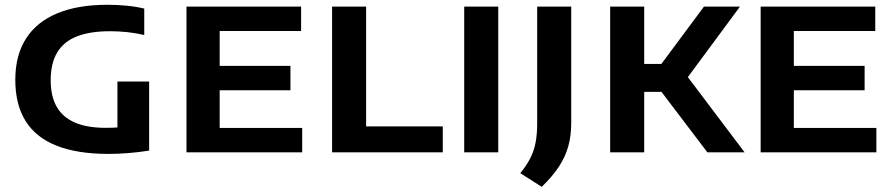

<svg xmlns="http://www.w3.org/2000/svg" viewBox="-20 -622 3641 784"><path d="M424 6.5Q296 6.5 211.2 -27Q126.5 -60.5 84.5 -127.8Q42.5 -195 42.5 -296Q42.5 -396 86 -464.2Q129.5 -532.5 213.5 -567.5Q297.5 -602.5 419 -602.5Q458 -602.5 497 -598.8Q536 -595 569 -587V-479Q534.5 -487 499.8 -490.8Q465 -494.5 429.5 -494.5Q348 -494.5 294.2 -473.5Q240.5 -452.5 213.8 -408.2Q187 -364 187 -294Q187 -229 211.5 -186Q236 -143 286 -121.5Q336 -100 412 -100Q439.5 -100 470.2 -102.2Q501 -104.5 525.5 -108.5L459.5 -53V-289H589V-7Q547.5 -0.5 505.2 3Q463 6.5 424 6.5Z M741.5 0V-595H1209.5V-495.5H877V-99.5H1214V0ZM816.5 -253.5V-353H1166V-253.5Z M1336 0V-595H1475V-106H1788V0Z M1875.5 0V-595H2014.5V0Z M2192 141 2104.5 85Q2130 54 2145.2 24.2Q2160.5 -5.5 2167 -40Q2173.5 -74.5 2173.5 -119.5V-595H2312.5V-119.5Q2312.5 -69 2300.8 -25.8Q2289 17.5 2262.5 58Q2236 98.5 2192 141Z M2868.5 0 2638 -303.5 2854.5 -595H3001.5L2775 -288.5L2777.5 -322L3020.5 0ZM2471.5 0V-595H2610.5V0ZM2590.5 -247V-361H2694V-247Z M3086 0V-595H3554V-495.5H3221.5V-99.5H3558.5V0ZM3161 -253.5V-353H3510.5V-253.5Z"/></svg>

Font: Encode Sans SC SemiExpanded SemiBold
Style: Regular
Weight: 600
Width: 6
Designer: Multiple Designers
Foundry: Impallari Type
Version: Version 3.002